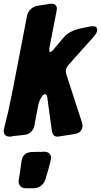

<svg xmlns="http://www.w3.org/2000/svg" viewBox="-55 -742 543 1033"><path d="M313 -392Q304 -381 301.5 -372Q299 -363 299 -357Q299 -353 301 -345L386 -83Q389 -73 389 -64Q389 -51 379.5 -37.5Q370 -24 341 -20L264 -8Q261 -7 254 -7Q240 -7 233 -15.5Q226 -24 223 -45L199 -221Q196 -235 188 -235Q181 -235 174.5 -228Q168 -221 163.5 -212Q159 -203 155.5 -193.5Q152 -184 151 -178L130 -66Q126 -45 111 -31.5Q96 -18 74 -16H73L18 -10L7 -8Q4 -7 -2 -7Q-35 -7 -35 -38Q-35 -41 -33 -51L-10 -145L18 -281L90 -655Q94 -677 109.5 -692Q125 -707 147 -711L211 -721Q215 -722 222 -722Q251 -722 251 -694Q251 -691 249 -681L211 -486Q210 -482 210 -478.5Q210 -475 210 -473Q210 -462 215 -462Q222 -462 235 -478L288 -541Q303 -559 325.5 -570.5Q348 -582 369 -587L422 -598Q434 -601 443 -601Q462 -601 465 -593Q468 -585 468 -581Q468 -564 446 -541ZM86 271Q64 271 54.5 259.5Q45 248 45 234Q45 226 46 223L52 189Q54 173 56 159Q58 145 60 132L61 123Q64 102 78.5 89Q93 76 116 76L146 75H163Q167 75 171 75Q175 75 179 74Q202 74 211 84.5Q220 95 220 108Q220 111 218 121L216 128Q211 150 205.5 168.5Q200 187 193 210L189 224Q182 245 165 258Q148 271 125 271Z"/></svg>

Font: Bangerz 2
Style: Regular
Weight: 400
Designer: vernon adams
Foundry: Vernon Adams
Version: Version 2.10;December 28, 2023;FontCreator 13.0.0.2683 64-bi